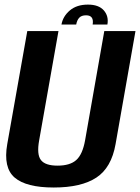

<svg xmlns="http://www.w3.org/2000/svg" viewBox="-20 -810 608 834"><path d="M213.5 4.5Q94 4.5 43.8 -38.5Q-6.5 -81.5 11.5 -184L98.5 -675H234L150 -200Q139 -139 157.8 -114.8Q176.5 -90.5 230 -90.5Q284 -90.5 311.2 -114.8Q338.5 -139 349.5 -200L433 -675H568.5L482 -184Q464 -81.5 398.5 -38.5Q333 4.5 213.5 4.5ZM362 -790Q409 -790 431 -764.8Q453 -739.5 446.5 -703.5H382.5Q389 -743.5 354 -743.5Q334 -743.5 324.2 -733Q314.5 -722.5 311 -703.5H247Q253.5 -739.5 283.5 -764.8Q313.5 -790 362 -790Z"/></svg>

Font: Anybody SemiBold
Style: Italic
Weight: 600
Italic angle: -10°
Designer: Tyler Finck
Foundry: Etcetera Type Company
Version: Version 1.010; ttfautohint (v1.8.3) -l 8 -r 50 -G 200 -x 14 